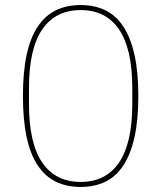

<svg xmlns="http://www.w3.org/2000/svg" viewBox="-20 -730 640 762"><path d="M300 12Q245 12 202.5 -8.5Q160 -29 130.5 -72.5Q101 -116 86 -184.5Q71 -253 71 -349Q71 -445 86 -513.5Q101 -582 130.5 -625.5Q160 -669 202.5 -689.5Q245 -710 300 -710Q355 -710 397.5 -689.5Q440 -669 469 -625.5Q498 -582 513.5 -513.5Q529 -445 529 -349Q529 -253 513.5 -184.5Q498 -116 469 -72.5Q440 -29 397.5 -8.5Q355 12 300 12ZM300 -8Q400 -8 452.5 -85Q505 -162 505 -317V-381Q505 -536 452.5 -613Q400 -690 300 -690Q200 -690 147.5 -613Q95 -536 95 -381V-317Q95 -162 147.5 -85Q200 -8 300 -8Z"/></svg>

Font: IBM Plex Sans KR Thin
Style: Regular
Weight: 100
Designer: Mike Abbink; Paul van der Laan; Pieter van Rosmalen; Wujin Sim; Chorong Kim; Dohee Lee;
Foundry: Sandoll Inc.
Version: Version 1.001